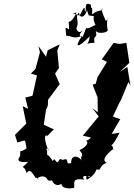

<svg xmlns="http://www.w3.org/2000/svg" viewBox="-20 -981 726 1039"><path d="M326 -108C289 -148 305 -72 274 -120C249 -96 278 -100 266 -109C229 -167 236 -120 235 -167C220 -185 250 -174 242 -166C224 -209 214 -258 237 -246L271 -281L217 -306L229 -387L239 -410L240 -441L303 -526C294 -545 286 -564 278 -583L299 -613L290 -707L303 -741L238 -709L229 -674L188 -732L196 -698L172 -608L147 -583L180 -573L156 -463L117 -453L132 -392L103 -406L122 -312L61 -251L74 -210C129 -225 111 -230 124 -179C80 -145 92 -185 89 -137C63 -104 98 -102 132 -105C81 -50 106 -106 124 -44C145 -80 167 -21 175 -17C190 -33 161 -28 190 -10C163 -13 222 -47 238 -7C250 2 279 -6 258 -19C265 30 312 35 333 -14C297 9 307 48 381 36C387 14 362 -20 436 -9C415 -35 453 -29 467 -26C468 -10 438 -52 449 -8C509 -39 517 -99 484 -71C544 -47 502 -79 557 -100C530 -113 551 -143 595 -177C577 -144 618 -203 553 -201C579 -179 592 -194 627 -263L584 -256L631 -336L591 -350L622 -417L635 -441L675 -537L686 -518L669 -619L629 -592L680 -641L664 -749L626 -743L595 -749C574 -719 552 -690 531 -660L559 -646L508 -564L498 -528L481 -523L508 -454L509 -373L480 -396L514 -351L428 -247L496 -231C447 -243 494 -239 445 -218C455 -219 465 -195 410 -168C444 -131 406 -140 423 -111C408 -137 364 -149 365 -99C323 -85 368 -138 311 -112ZM353 -845C358 -795 342 -848 333 -823C335 -832 337 -807 338 -788C373 -786 376 -768 424 -787C379 -720 401 -718 465 -784C461 -727 427 -747 492 -750C481 -797 511 -767 498 -814C514 -793 573 -806 562 -823C549 -894 585 -895 553 -867C559 -857 524 -922 532 -937C541 -915 519 -936 478 -903C483 -965 470 -919 472 -955C427 -980 454 -912 439 -921C440 -971 418 -899 409 -897C367 -918 347 -892 394 -914C377 -869 348 -853 351 -870ZM460 -898C469 -895 514 -889 490 -901C481 -871 492 -860 499 -840C518 -865 456 -817 447 -830C441 -820 430 -779 423 -779C431 -781 383 -780 441 -827C416 -803 402 -800 393 -827C413 -868 382 -884 407 -913C417 -859 461 -918 447 -937Z"/></svg>

Font: Asimov Aggro
Style: CondIt
Weight: 500
Designer: Google
Version: Version 2.000980; 2014